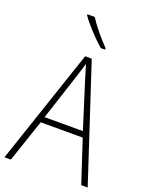

<svg xmlns="http://www.w3.org/2000/svg" viewBox="-173 -1035 862 1121"><g transform="rotate(20 258.5 -475.0)"><path d="M477 0 390 -264H129L40 0H0L241 -715H282L517 0ZM288 -585Q282 -605 275 -628Q268 -651 261 -675Q254 -652 247 -629Q240 -606 233 -585L140 -300H378ZM215 -950Q237 -915 272 -872.5Q307 -830 337 -800V-791H311Q287 -811 260.5 -838Q234 -865 210 -892.5Q186 -920 170 -943V-950Z"/></g></svg>

Font: Noto Sans Ethiopic SemiCondensed ExtraLight
Style: Regular
Weight: 200
Width: 4
Designer: Monotype Design Team
Foundry: Monotype Imaging Inc.
Version: Version 2.102; ttfautohint (v1.8.4.7-5d5b)